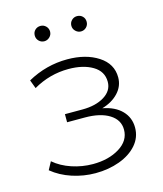

<svg xmlns="http://www.w3.org/2000/svg" viewBox="-108 -786 741 872"><g transform="rotate(-15 263.0 -350.5)"><path d="M428.5 -228.5C407.5 -250.2 377.7 -264.7 339 -272C371 -281.3 396.7 -296.3 416 -317C435.3 -337.7 445 -361.7 445 -389C445 -431.7 425.7 -465.5 387 -490.5C348.3 -515.5 300 -528 242 -528C176 -528 113.7 -511.7 55 -479L70 -439C122 -469 177.3 -484 236 -484C282 -484 319.8 -475.2 349.5 -457.5C379.2 -439.8 394 -414.7 394 -382C394 -354 380.5 -331.7 353.5 -315C326.5 -298.3 292 -290 250 -290H168V-252H252C300 -252 338.2 -243.2 366.5 -225.5C394.8 -207.8 409 -183.7 409 -153C409 -118.3 392 -90.5 358 -69.5C324 -48.5 282.3 -38 233 -38C199.7 -38 166.8 -43.3 134.5 -54C102.2 -64.7 74.3 -80 51 -100L31 -63C57.7 -41 88.8 -24.2 124.5 -12.5C160.2 -0.8 196.7 5 234 5C274.7 5 312.3 -1.3 347 -14C381.7 -26.7 409.2 -44.7 429.5 -68C449.8 -91.3 460 -118.3 460 -149C460 -180.3 449.5 -206.8 428.5 -228.5ZM138.5 -644.5C145.5 -637.5 154 -634 164 -634C173.3 -634 181.7 -637.5 189 -644.5C196.3 -651.5 200 -660 200 -670C200 -680 196.5 -688.5 189.5 -695.5C182.5 -702.5 174 -706 164 -706C154 -706 145.5 -702.7 138.5 -696C131.5 -689.3 128 -680.7 128 -670C128 -660 131.5 -651.5 138.5 -644.5ZM311 -644.5C318.3 -637.5 326.7 -634 336 -634C346 -634 354.5 -637.5 361.5 -644.5C368.5 -651.5 372 -660 372 -670C372 -680.7 368.5 -689.3 361.5 -696C354.5 -702.7 346 -706 336 -706C326 -706 317.5 -702.5 310.5 -695.5C303.5 -688.5 300 -680 300 -670C300 -660 303.7 -651.5 311 -644.5Z"/></g></svg>

Font: Montserrat Custom ExtraLight
Style: Regular
Weight: 300
Designer: Julieta Ulanovsky
Foundry: Julieta Ulanovsky
Version: Version 7.200